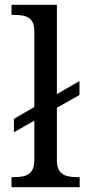

<svg xmlns="http://www.w3.org/2000/svg" viewBox="-20 -780 364 800"><path d="M28 0V-42H41Q64 -42 82.5 -47Q101 -52 112 -67.5Q123 -83 123 -114V-277L38 -229V-285L123 -334V-650Q123 -680 111.5 -694.5Q100 -709 81.5 -713.5Q63 -718 41 -718H28V-760H217V-388L311 -442V-384L217 -331V-114Q217 -83 228 -67.5Q239 -52 258 -47Q277 -42 299 -42H312V0Z"/></svg>

Font: Noto Serif Georgian
Style: Regular
Weight: 400
Designer: Monotype Design Team, Akaki Razmadze
Foundry: Google LLC
Version: Version 2.002